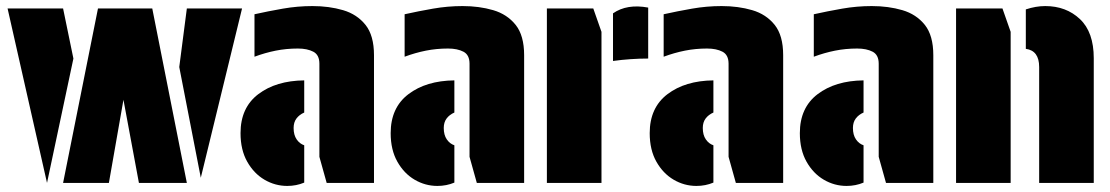

<svg xmlns="http://www.w3.org/2000/svg" viewBox="-20 -603 3661 633"><path d="M222 -410 135 0 5 -575H188ZM596 0H438L387 -274L339 0H188L303 -575H482ZM642 -17 571 -382 596 -575H778Z M1033 -393Q1033 -422 1013 -432.5Q993 -443 962 -443Q924 -443 889 -436Q854 -429 819 -416V-556Q864 -566 912.5 -574.5Q961 -583 1010 -583Q1065 -583 1111 -569.5Q1157 -556 1185 -521Q1213 -486 1213 -421V0H1057L1033 -86ZM983 -124V-1Q957 10 927 10Q887 10 852 -10.5Q817 -31 795 -70Q773 -109 773 -164Q773 -248 831.5 -292.5Q890 -337 983 -338V-232Q967 -225 957.5 -212.5Q948 -200 948 -181Q948 -158 958 -143.5Q968 -129 983 -124Z M1528 -393Q1528 -422 1508 -432.5Q1488 -443 1457 -443Q1419 -443 1384 -436Q1349 -429 1314 -416V-556Q1359 -566 1407.5 -574.5Q1456 -583 1505 -583Q1560 -583 1606 -569.5Q1652 -556 1680 -521Q1708 -486 1708 -421V0H1552L1528 -86ZM1478 -124V-1Q1452 10 1422 10Q1382 10 1347 -10.5Q1312 -31 1290 -70Q1268 -109 1268 -164Q1268 -248 1326.5 -292.5Q1385 -337 1478 -338V-232Q1462 -225 1452.5 -212.5Q1443 -200 1443 -181Q1443 -158 1453 -143.5Q1463 -129 1478 -124Z M2001 -402V-559Q2047 -591 2117 -578V-410Q2089 -410 2059.5 -408Q2030 -406 2001 -402ZM1963 0H1783V-575H1936L1963 -498Z M2382 -393Q2382 -422 2362 -432.5Q2342 -443 2311 -443Q2273 -443 2238 -436Q2203 -429 2168 -416V-556Q2213 -566 2261.5 -574.5Q2310 -583 2359 -583Q2414 -583 2460 -569.5Q2506 -556 2534 -521Q2562 -486 2562 -421V0H2406L2382 -86ZM2332 -124V-1Q2306 10 2276 10Q2236 10 2201 -10.5Q2166 -31 2144 -70Q2122 -109 2122 -164Q2122 -248 2180.5 -292.5Q2239 -337 2332 -338V-232Q2316 -225 2306.5 -212.5Q2297 -200 2297 -181Q2297 -158 2307 -143.5Q2317 -129 2332 -124Z M2877 -393Q2877 -422 2857 -432.5Q2837 -443 2806 -443Q2768 -443 2733 -436Q2698 -429 2663 -416V-556Q2708 -566 2756.5 -574.5Q2805 -583 2854 -583Q2909 -583 2955 -569.5Q3001 -556 3029 -521Q3057 -486 3057 -421V0H2901L2877 -86ZM2827 -124V-1Q2801 10 2771 10Q2731 10 2696 -10.5Q2661 -31 2639 -70Q2617 -109 2617 -164Q2617 -248 2675.5 -292.5Q2734 -337 2827 -338V-232Q2811 -225 2801.5 -212.5Q2792 -200 2792 -181Q2792 -158 2802 -143.5Q2812 -129 2827 -124Z M3362 -442V-572Q3395 -583 3426 -583Q3495 -583 3540.5 -540Q3586 -497 3586 -411V0H3406V-382Q3406 -436 3362 -442ZM3312 -498V0H3132V-575H3285Z"/></svg>

Font: Protest Guerrilla
Style: Regular
Weight: 400
Designer: Octavio Pardo
Foundry: Ashler Design
Version: Version 2.005; ttfautohint (v1.8.4.7-5d5b)